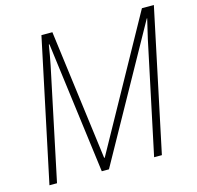

<svg xmlns="http://www.w3.org/2000/svg" viewBox="-104 -823 956 932"><g transform="rotate(-15 374.0 -357.0)"><path d="M32 0H70L188 -560C195 -595 200 -624 206 -661H209L295 0H331L698 -660H700C692 -624 684 -594 677 -562L558 0H597L748 -714H688L326 -60H323L238 -714H183Z"/></g></svg>

Font: Noto Sans SemiCondensed ExtraLight
Style: Italic
Weight: 200
Width: 4
Italic angle: -12°
Designer: Monotype Design Team
Foundry: Monotype Imaging Inc.
Version: Version 2.013